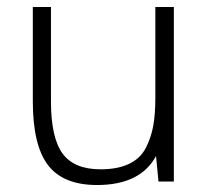

<svg xmlns="http://www.w3.org/2000/svg" viewBox="-20 -520 594 550"><path d="M427 -73Q382 10 258 10Q161 10 117.5 -47Q74 -104 74 -230V-500H126V-230Q126 -126 159 -80.5Q192 -35 268 -35Q317 -35 349.5 -50.5Q382 -66 397.5 -96Q413 -126 419 -159.5Q425 -193 425 -239V-500H478V0H434Z"/></svg>

Font: Fivo Sans Light
Style: Regular
Weight: 300
Designer: Alexander Slobzheninov
Foundry: Alexander Slobzheninov
Version: 1.0